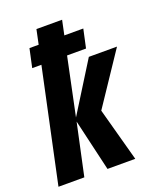

<svg xmlns="http://www.w3.org/2000/svg" viewBox="-150 -853 787 942"><g transform="rotate(-20 243.5 -382.0)"><path d="M117 -591H69L90 -688H138L154 -764H288L272 -688H371L350 -591H251L188 -290L349 -548H496L316 -279L392 0H247L184 -270L126 0H-9Z"/></g></svg>

Font: Noto Sans Display Ex Bold Cond
Style: Italic
Weight: 800
Width: 3
Italic angle: -12°
Designer: Monotype Design team
Foundry: Monotype Imaging Inc.
Version: Version 1.000